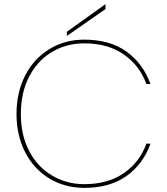

<svg xmlns="http://www.w3.org/2000/svg" viewBox="-20 -903 809 930"><path d="M60 -351Q60 -456 102 -537.5Q144 -619 219 -665Q294 -711 388 -711Q511 -711 591.5 -654Q672 -597 709 -496H689Q657 -585 580 -639Q503 -693 388 -693Q302 -693 232 -651.5Q162 -610 121.5 -532.5Q81 -455 81 -351Q81 -248 121.5 -171Q162 -94 232.5 -52.5Q303 -11 388 -11Q503 -11 580 -64.5Q657 -118 689 -207H709Q672 -106 591.5 -49.5Q511 7 388 7Q294 7 219 -38.5Q144 -84 102 -165.5Q60 -247 60 -351ZM491 -859 304 -729V-749L491 -883Z"/></svg>

Font: Fz Poppins Thin
Style: Regular
Weight: 100
Designer: Ninad Kale (Devanagari), Jonny Pinhorn (Latin)
Foundry: Indian Type Foundry
Version: Vit hóa bi Vntype.Com & FontZin.Com